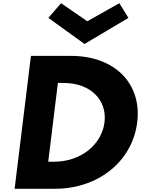

<svg xmlns="http://www.w3.org/2000/svg" viewBox="-20 -1172 892 1192"><path d="M359.2 -1152 280.1 -1061 504.7 -899 777.5 -1061 720.7 -1152 522 -1040ZM172.1 -825 70.8 0H320.5C592.2 0 802.3 -172 831.9 -413C861.4 -653 692.5 -825 421.8 -825ZM279.4 -168 339.4 -657H374.5C543.9 -657 645.8 -550 628.8 -412C610.7 -274 482.7 -168 314.5 -168Z"/></svg>

Font: Hussar
Style: BdSuprExtOblOne
Weight: 700
Foundry: Cannot Into Space Fonts
Version: Version 2.00